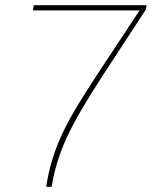

<svg xmlns="http://www.w3.org/2000/svg" viewBox="-20 -720 604 740"><path d="M158 0Q167 -58 183 -109.5Q199 -161 223.5 -212Q248 -263 283 -320Q318 -377 364 -447L518 -680H107L110 -700H545L542 -683L376 -429Q328 -355 294 -297Q260 -239 237.5 -190Q215 -141 201 -95Q187 -49 179 0Z"/></svg>

Font: Georama Thin
Style: Italic
Weight: 100
Italic angle: -9°
Designer: Jean-Baptiste Levee
Foundry: Production Type
Version: Version 1.000